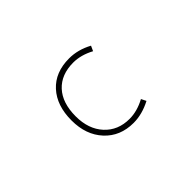

<svg xmlns="http://www.w3.org/2000/svg" viewBox="-75 -837 1150 1150"><g transform="rotate(-45 500.0 -261.5)"><path d="M677.7 -58.6 693.4 -27.3Q619.1 11.7 545.9 11.7Q432.6 11.7 362.8 -64Q293 -139.6 293 -261.7Q293 -387.7 360.4 -461.4Q427.7 -535.2 545.9 -535.2Q620.1 -535.2 692.4 -496.1L677.7 -463.9Q610.4 -500 545.9 -500Q443.4 -500 385.7 -437.5Q328.1 -375 328.1 -261.7Q328.1 -153.3 388.2 -87.9Q448.2 -22.5 545.9 -22.5Q610.4 -22.5 677.7 -58.6Z"/></g></svg>

Font: GenEi Gothic M ExtraLight
Style: Regular
Weight: 200
Designer: o_tamon (Modified); [Source Han Sans]
Ryoko NISHIZUKA  (kana & ideographs); Paul D. Hunt (Latin, Greek & Cyrillic); Wenl
Version: Version 1.1a;Original Version 1.004